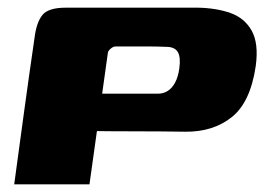

<svg xmlns="http://www.w3.org/2000/svg" viewBox="-20 -480 698 500"><path d="M17 0Q30 -96 43 -191Q56 -286 70 -382Q75 -422 90.5 -441Q106 -460 151 -460Q207 -460 265.5 -460Q324 -460 382 -460Q440 -460 496 -460Q544 -459 580.5 -446Q617 -433 635.5 -400Q654 -367 646 -308Q632 -213 583 -174.5Q534 -136 462 -137Q400 -138 331.5 -138Q263 -138 201 -139Q207 -183 210 -203.5Q213 -224 219 -230Q225 -236 239 -236Q262 -236 287.5 -236Q313 -236 339.5 -236Q366 -236 391 -236Q405 -236 416.5 -243Q428 -250 436 -265Q444 -280 447 -302Q451 -331 443 -344.5Q435 -358 413 -358Q389 -359 367.5 -359Q346 -359 324.5 -359Q303 -359 281 -359Q275 -359 268.5 -353.5Q262 -348 261 -343Q249 -257 237 -171.5Q225 -86 213 0Z"/></svg>

Font: Genos ExtraBold
Style: Italic
Weight: 800
Italic angle: -8°
Version: Version 1.010